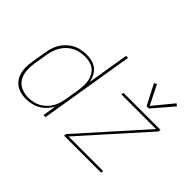

<svg xmlns="http://www.w3.org/2000/svg" viewBox="-128 -1075 1408 1408"><g transform="rotate(45 576.0 -371.5)"><path d="M892 -580H915L1050 -737L1032 -751L906 -598L831 -749L810 -739ZM227 8Q264 8 302 -3.5Q340 -15 370.5 -42.5Q401 -70 420 -105L403 0H424L545 -735H524L471 -410Q465 -447 445 -478.5Q425 -510 390 -524Q355 -538 316 -538Q283 -538 250.5 -530.5Q218 -523 188.5 -503.5Q159 -484 137.5 -456.5Q116 -429 104 -397.5Q92 -366 87 -333L69 -223Q63 -189 63 -155Q63 -121 73.5 -90Q84 -59 106.5 -35.5Q129 -12 161 -2Q193 8 227 8ZM616 0H1000L1003 -19H644L1084 -511L1087 -530H703L700 -511H1059L619 -19ZM233 -11Q195 -11 160 -26Q125 -41 106.5 -73Q88 -105 85.5 -143Q83 -181 89 -220L107 -330Q112 -360 123 -389Q134 -418 153.5 -443.5Q173 -469 200 -487Q227 -505 256.5 -512Q286 -519 316 -519Q347 -519 375.5 -510Q404 -501 423 -479Q442 -457 450.5 -429Q459 -401 459 -370.5Q459 -340 454 -309L436 -199Q431 -170 421 -141.5Q411 -113 392 -87.5Q373 -62 347 -44Q321 -26 291.5 -18.5Q262 -11 233 -11Z"/></g></svg>

Font: Iosevka Sparkle Thin Oblique
Style: Regular
Weight: 100
Italic angle: -9°
Designer: Belleve Invis
Foundry: Belleve Invis
Version: Version 4.5.0; ttfautohint (v1.8.3)